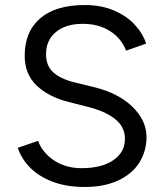

<svg xmlns="http://www.w3.org/2000/svg" viewBox="-20 -732 654 764"><path d="M50.8 -143.8 131.5 -171.5Q148.2 -125.3 194.3 -94.2Q240.5 -63 303.7 -62.8Q384.3 -62.7 430.8 -94.5Q477.2 -126.3 477.2 -179.8Q477.2 -227 437.9 -258.3Q398.7 -289.7 327.7 -307.3L251 -326.8Q172.3 -347 125.2 -392.2Q78.2 -437.5 78.2 -509.8Q78.2 -606.2 140 -659.1Q201.8 -712 317.5 -712Q382.8 -712 433.2 -690.4Q483.7 -668.8 516 -634Q548.3 -599.2 561.5 -558.5L481.8 -530.5Q462.5 -580.2 417.2 -608.7Q372 -637.2 309.2 -637.2Q241.8 -637.2 202.5 -604.6Q163.2 -572 163.2 -516.5Q163.2 -470.2 191.9 -444.2Q220.7 -418.2 275.3 -404.5L352.2 -385.8Q451.2 -361.7 507.1 -307Q563 -252.3 563 -187.2Q563 -130.8 534.8 -85.7Q506.7 -40.5 451 -14.2Q395.3 12 316.7 12Q243.3 12 188.2 -9.4Q133 -30.8 98.8 -66.1Q64.5 -101.3 50.8 -143.8Z"/></svg>

Font: Oak Sans Light
Style: Regular
Weight: 400
Designer: Erik Kennedy, Walven
Foundry: Erik Kennedy, Walven
Version: Version 1.100;Glyphs 3.1.2 (3151)